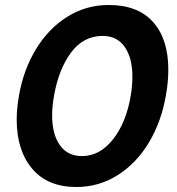

<svg xmlns="http://www.w3.org/2000/svg" viewBox="-20 -736 711 770"><path d="M392 -592Q449 -592 480 -548Q511 -504 511 -428Q511 -389 504 -351Q486 -244 433 -177Q380 -110 309 -110Q251 -110 220 -154Q189 -198 189 -274Q189 -308 197 -354Q216 -460 265.5 -526Q315 -592 392 -592ZM655 -457Q655 -579 594 -647.5Q533 -716 416 -716Q325 -716 249.5 -668.5Q174 -621 124 -538.5Q74 -456 56 -352Q47 -301 47 -256Q47 -133 109 -59.5Q171 14 286 14Q377 14 452.5 -34Q528 -82 577.5 -165Q627 -248 645 -352Q655 -405 655 -457Z"/></svg>

Font: Geom SemiBold
Style: Bold Italic
Weight: 600
Italic angle: -10°
Version: Version 1.102